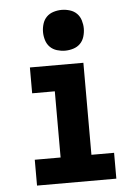

<svg xmlns="http://www.w3.org/2000/svg" viewBox="-54 -802 608 844"><g transform="rotate(-5 250.0 -380.0)"><path d="M75 0V-114H189V-406H89V-520H325V-114H425V0ZM250 -580Q232 -580 214 -585.5Q196 -591 183.5 -603.5Q171 -616 165.5 -634Q160 -652 160 -670Q160 -688 165.5 -706Q171 -724 183.5 -736.5Q196 -749 214 -754.5Q232 -760 250 -760Q268 -760 286 -754.5Q304 -749 316.5 -736.5Q329 -724 334.5 -706Q340 -688 340 -670Q340 -652 334.5 -634Q329 -616 316.5 -603.5Q304 -591 286 -585.5Q268 -580 250 -580Z"/></g></svg>

Font: Iosevka Curly Slab Heavy
Style: Regular
Weight: 900
Monospace: yes
Designer: Belleve Invis
Foundry: Belleve Invis
Version: Version 22.1.2; ttfautohint (v1.8.4)